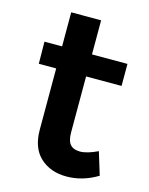

<svg xmlns="http://www.w3.org/2000/svg" viewBox="-104 -727 622 800"><g transform="rotate(15 207.5 -327.0)"><path d="M394 -33Q330 6 260 6Q191 6 147 -34.5Q103 -75 103 -154V-418H28L27 -513H103V-660H232V-513H385V-418H232V-177Q232 -140 246 -124.5Q260 -109 288 -109Q318 -109 364 -131Z"/></g></svg>

Font: Gontserrat Medium
Style: Regular
Weight: 500
Designer: Julieta Ulanovsky
Foundry: Julieta Ulanovsky
Version: Version 6.001